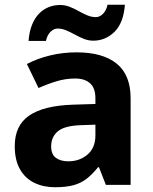

<svg xmlns="http://www.w3.org/2000/svg" viewBox="-20 -777 644 807"><path d="M302 -557Q412 -557 470.5 -509.5Q529 -462 529 -364V0H425L396 -74H392Q369 -45 344.5 -26Q320 -7 288.5 1.5Q257 10 211 10Q163 10 124.5 -8.5Q86 -27 64 -65.5Q42 -104 42 -163Q42 -250 103 -291.5Q164 -333 286 -337L381 -340V-364Q381 -407 358.5 -427Q336 -447 296 -447Q256 -447 218 -435.5Q180 -424 142 -407L93 -508Q137 -531 190.5 -544Q244 -557 302 -557ZM323 -251Q251 -249 223 -225Q195 -201 195 -162Q195 -128 215 -113.5Q235 -99 267 -99Q315 -99 348 -127.5Q381 -156 381 -208V-253ZM100 -605Q103 -644 114.5 -672.5Q126 -701 144 -719.5Q162 -738 184.5 -747Q207 -756 233 -756Q253 -756 272.5 -748.5Q292 -741 310.5 -730.5Q329 -720 347 -712.5Q365 -705 383 -705Q398 -705 412 -718Q426 -731 432 -757H505Q499 -680 461 -643Q423 -606 372 -606Q352 -606 333 -613.5Q314 -621 295 -631.5Q276 -642 258 -649.5Q240 -657 222 -657Q207 -657 193 -644Q179 -631 173 -605Z"/></svg>

Font: Noto Sans Telugu
Style: Regular
Weight: 400
Designer: Jelle Bosma - Monotype Design Team
Foundry: Monotype Imaging Inc.
Version: Version 2.003